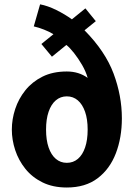

<svg xmlns="http://www.w3.org/2000/svg" viewBox="-20 -833 601 863"><path d="M280.3 -399.9Q308.6 -399.9 329.6 -382.1Q350.6 -364.3 362.3 -330.8Q374 -297.4 374 -250.5Q374 -203.6 362.5 -170.2Q351.1 -136.7 330.1 -118.9Q309.1 -101.1 280.3 -101.1Q252 -101.1 231 -118.9Q210 -136.7 198.5 -170.2Q187 -203.6 187 -250.5Q187 -297.4 198.5 -330.8Q210 -364.3 231 -382.1Q252 -399.9 280.3 -399.9ZM280.3 -511.7Q217.3 -511.7 170.9 -488.5Q124.5 -465.3 94 -427.2Q63.5 -389.2 48.3 -343Q33.2 -296.9 33.2 -250.5Q33.2 -204.6 48.3 -158.4Q63.5 -112.3 94 -74.2Q124.5 -36.1 171.1 -13.2Q217.8 9.8 280.3 9.8Q363.8 9.8 418.7 -31.7Q473.6 -73.2 500.7 -143.8Q527.8 -214.4 527.8 -301.3Q527.8 -402.3 490.5 -502.4Q453.1 -602.5 359.9 -696.8L410.6 -737.8L363.8 -795.4L303.2 -746.1Q271.5 -769 232.9 -788.1Q194.3 -807.1 160.2 -813.5L131.8 -714.4Q153.3 -709.5 177.7 -700Q202.1 -690.4 220.2 -679.2L166 -635.3L213.4 -578.1L278.3 -630.9Q293.5 -619.1 312.7 -594.7Q332 -570.3 349.1 -540.8Q366.2 -511.2 374 -482.9Q354.5 -497.1 331.1 -504.4Q307.6 -511.7 280.3 -511.7Z"/></svg>

Font: Estedad-VF-FD Black
Style: Regular
Weight: 900
Designer: Amin Abedi
Version: Version 4.000